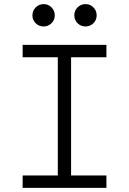

<svg xmlns="http://www.w3.org/2000/svg" viewBox="-20 -911 626 931"><path d="M89.8 0V-60.1H260.3V-633.3H89.8V-693.4H496.1V-633.3H324.7V-60.1H496.1V0ZM191.4 -782.7Q168.9 -782.7 153.1 -798.3Q137.2 -814 137.2 -836.4Q137.2 -859.4 153.1 -875.2Q168.9 -891.1 191.4 -891.1Q213.9 -891.1 229.7 -875.2Q245.6 -859.4 245.6 -836.4Q245.6 -814 229.7 -798.3Q213.9 -782.7 191.4 -782.7ZM394.5 -782.7Q372.1 -782.7 356.2 -798.3Q340.3 -814 340.3 -836.4Q340.3 -859.4 356.2 -875.2Q372.1 -891.1 394.5 -891.1Q417 -891.1 432.9 -875.2Q448.7 -859.4 448.7 -836.4Q448.7 -814 432.9 -798.3Q417 -782.7 394.5 -782.7Z"/></svg>

Font: Cascadia Mono PL Light
Style: Regular
Weight: 300
Monospace: yes
Designer: Aaron Bell
Foundry: Saja Typeworks
Version: Version 2404.023; ttfautohint (v1.8.4)